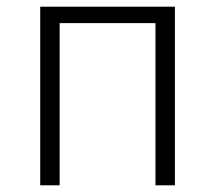

<svg xmlns="http://www.w3.org/2000/svg" viewBox="-20 -553 642 573"><path d="M100 0V-533H502V0H444V-484H158V0Z"/></svg>

Font: Noto Sans Korean Light
Style: Regular
Weight: 300
Designer: Ryoko NISHIZUKA  (kana & ideographs); Paul D. Hunt (Latin, Greek & Cyrillic); Wenlong ZHANG  (bopomofo); Sandoll Communi
Foundry: Adobe Systems Incorporated
Version: Version 1.000;PS 1;hotconv 1.0.78;makeotf.lib2.5.61930